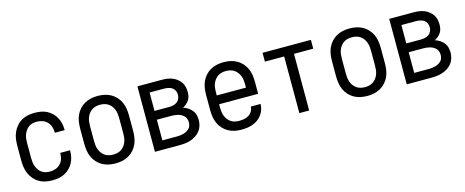

<svg xmlns="http://www.w3.org/2000/svg" viewBox="-34 -996 3568 1473"><g transform="rotate(-15 1750.0 -260.0)"><path d="M247 8Q220 8 193.5 2.5Q167 -3 144 -16.5Q121 -30 103.5 -50.5Q86 -71 75 -95.5Q64 -120 60 -146.5Q56 -173 56 -200V-320Q56 -347 60 -373.5Q64 -400 75 -424.5Q86 -449 103.5 -469.5Q121 -490 144 -503.5Q167 -517 193.5 -522.5Q220 -528 247 -528Q272 -528 297 -524Q322 -520 344 -509Q366 -498 384.5 -480.5Q403 -463 415 -441Q427 -419 432.5 -394.5Q438 -370 438 -345V-340H360V-343Q360 -366 353 -388Q346 -410 330 -426.5Q314 -443 292 -450.5Q270 -458 247 -458Q230 -458 213.5 -454Q197 -450 183 -440Q169 -430 159.5 -416Q150 -402 144 -386.5Q138 -371 136 -354Q134 -337 134 -320V-200Q134 -183 136 -166Q138 -149 144 -133.5Q150 -118 159.5 -104Q169 -90 183 -80Q197 -70 213.5 -66Q230 -62 247 -62Q270 -62 292 -69.5Q314 -77 330 -93.5Q346 -110 353 -132Q360 -154 360 -177V-180H438V-175Q438 -150 432.5 -125.5Q427 -101 415 -79Q403 -57 384.5 -39.5Q366 -22 344 -11Q322 0 297 4Q272 8 247 8Z M750 8Q723 8 696.5 2.5Q670 -3 646.5 -16Q623 -29 604.5 -49.5Q586 -70 575 -94.5Q564 -119 560 -146Q556 -173 556 -200V-320Q556 -347 560 -374Q564 -401 575 -425.5Q586 -450 604.5 -470.5Q623 -491 646.5 -504Q670 -517 696.5 -522.5Q723 -528 750 -528Q777 -528 803.5 -522.5Q830 -517 853.5 -504Q877 -491 895.5 -470.5Q914 -450 925 -425.5Q936 -401 940 -374Q944 -347 944 -320V-200Q944 -173 940 -146Q936 -119 925 -94.5Q914 -70 895.5 -49.5Q877 -29 853.5 -16Q830 -3 803.5 2.5Q777 8 750 8ZM750 -62Q767 -62 784 -66Q801 -70 815 -79.5Q829 -89 839.5 -103Q850 -117 856 -133Q862 -149 864 -166Q866 -183 866 -200V-320Q866 -337 864 -354Q862 -371 856 -387Q850 -403 839.5 -417Q829 -431 815 -440.5Q801 -450 784 -454Q767 -458 750 -458Q733 -458 716 -454Q699 -450 685 -440.5Q671 -431 660.5 -417Q650 -403 644 -387Q638 -371 636 -354Q634 -337 634 -320V-200Q634 -183 636 -166Q638 -149 644 -133Q650 -117 660.5 -103Q671 -89 685 -79.5Q699 -70 716 -66Q733 -62 750 -62Z M1257 0H1064V-520H1257Q1278 -520 1298.5 -517.5Q1319 -515 1338.5 -507.5Q1358 -500 1375 -487.5Q1392 -475 1404 -458Q1416 -441 1421 -420.5Q1426 -400 1426 -379Q1426 -362 1422.5 -345.5Q1419 -329 1410 -315Q1401 -301 1388 -290Q1375 -279 1360 -271Q1380 -265 1397.5 -253.5Q1415 -242 1428 -226.5Q1441 -211 1446.5 -191Q1452 -171 1452 -150Q1452 -127 1445.5 -104.5Q1439 -82 1424.5 -63.5Q1410 -45 1390.5 -32.5Q1371 -20 1349 -12.5Q1327 -5 1303.5 -2.5Q1280 0 1257 0ZM1142 -304H1257Q1274 -304 1290.5 -307.5Q1307 -311 1320.5 -320.5Q1334 -330 1341 -345.5Q1348 -361 1348 -377Q1348 -394 1341 -409.5Q1334 -425 1320.5 -434Q1307 -443 1290.5 -446.5Q1274 -450 1257 -450H1142ZM1142 -70H1257Q1271 -70 1284 -71.5Q1297 -73 1310 -76.5Q1323 -80 1335 -86.5Q1347 -93 1356.5 -102.5Q1366 -112 1370 -125Q1374 -138 1374 -152Q1374 -165 1370 -178Q1366 -191 1356.5 -201Q1347 -211 1335 -217.5Q1323 -224 1310.5 -227.5Q1298 -231 1284.5 -232.5Q1271 -234 1257 -234H1142Z M1750 8Q1723 8 1696.5 2.5Q1670 -3 1646.5 -16Q1623 -29 1604.5 -49.5Q1586 -70 1575 -94.5Q1564 -119 1560 -146Q1556 -173 1556 -200V-320Q1556 -347 1560 -374Q1564 -401 1575 -425.5Q1586 -450 1604.5 -470.5Q1623 -491 1646.5 -504Q1670 -517 1696.5 -522.5Q1723 -528 1750 -528Q1777 -528 1803.5 -522.5Q1830 -517 1853.5 -504Q1877 -491 1895.5 -470.5Q1914 -450 1925 -425.5Q1936 -401 1940 -374Q1944 -347 1944 -320V-225H1634V-200Q1634 -183 1636 -166Q1638 -149 1644 -133Q1650 -117 1660.5 -103Q1671 -89 1685 -79.5Q1699 -70 1716 -66Q1733 -62 1750 -62Q1770 -62 1789.5 -65.5Q1809 -69 1826 -79.5Q1843 -90 1853.5 -107.5Q1864 -125 1864 -145H1942Q1942 -122 1934.5 -100Q1927 -78 1913.5 -59.5Q1900 -41 1881 -27.5Q1862 -14 1840.5 -6Q1819 2 1796 5Q1773 8 1750 8ZM1866 -295V-320Q1866 -337 1864 -354Q1862 -371 1856 -387Q1850 -403 1839.5 -417Q1829 -431 1815 -440.5Q1801 -450 1784 -454Q1767 -458 1750 -458Q1733 -458 1716 -454Q1699 -450 1685 -440.5Q1671 -431 1660.5 -417Q1650 -403 1644 -387Q1638 -371 1636 -354Q1634 -337 1634 -320V-295Z M2211 0V-450H2058V-520H2442V-450H2289V0Z M2750 8Q2723 8 2696.5 2.5Q2670 -3 2646.5 -16Q2623 -29 2604.5 -49.5Q2586 -70 2575 -94.5Q2564 -119 2560 -146Q2556 -173 2556 -200V-320Q2556 -347 2560 -374Q2564 -401 2575 -425.5Q2586 -450 2604.5 -470.5Q2623 -491 2646.5 -504Q2670 -517 2696.5 -522.5Q2723 -528 2750 -528Q2777 -528 2803.5 -522.5Q2830 -517 2853.5 -504Q2877 -491 2895.5 -470.5Q2914 -450 2925 -425.5Q2936 -401 2940 -374Q2944 -347 2944 -320V-200Q2944 -173 2940 -146Q2936 -119 2925 -94.5Q2914 -70 2895.5 -49.5Q2877 -29 2853.5 -16Q2830 -3 2803.5 2.5Q2777 8 2750 8ZM2750 -62Q2767 -62 2784 -66Q2801 -70 2815 -79.5Q2829 -89 2839.5 -103Q2850 -117 2856 -133Q2862 -149 2864 -166Q2866 -183 2866 -200V-320Q2866 -337 2864 -354Q2862 -371 2856 -387Q2850 -403 2839.5 -417Q2829 -431 2815 -440.5Q2801 -450 2784 -454Q2767 -458 2750 -458Q2733 -458 2716 -454Q2699 -450 2685 -440.5Q2671 -431 2660.5 -417Q2650 -403 2644 -387Q2638 -371 2636 -354Q2634 -337 2634 -320V-200Q2634 -183 2636 -166Q2638 -149 2644 -133Q2650 -117 2660.5 -103Q2671 -89 2685 -79.5Q2699 -70 2716 -66Q2733 -62 2750 -62Z M3257 0H3064V-520H3257Q3278 -520 3298.5 -517.5Q3319 -515 3338.5 -507.5Q3358 -500 3375 -487.5Q3392 -475 3404 -458Q3416 -441 3421 -420.5Q3426 -400 3426 -379Q3426 -362 3422.5 -345.5Q3419 -329 3410 -315Q3401 -301 3388 -290Q3375 -279 3360 -271Q3380 -265 3397.5 -253.5Q3415 -242 3428 -226.5Q3441 -211 3446.5 -191Q3452 -171 3452 -150Q3452 -127 3445.5 -104.5Q3439 -82 3424.5 -63.5Q3410 -45 3390.5 -32.5Q3371 -20 3349 -12.5Q3327 -5 3303.5 -2.5Q3280 0 3257 0ZM3142 -304H3257Q3274 -304 3290.5 -307.5Q3307 -311 3320.5 -320.5Q3334 -330 3341 -345.5Q3348 -361 3348 -377Q3348 -394 3341 -409.5Q3334 -425 3320.5 -434Q3307 -443 3290.5 -446.5Q3274 -450 3257 -450H3142ZM3142 -70H3257Q3271 -70 3284 -71.5Q3297 -73 3310 -76.5Q3323 -80 3335 -86.5Q3347 -93 3356.5 -102.5Q3366 -112 3370 -125Q3374 -138 3374 -152Q3374 -165 3370 -178Q3366 -191 3356.5 -201Q3347 -211 3335 -217.5Q3323 -224 3310.5 -227.5Q3298 -231 3284.5 -232.5Q3271 -234 3257 -234H3142Z"/></g></svg>

Font: Huly
Style: Regular
Weight: 400
Designer: Belleve Invis
Foundry: Belleve Invis
Version: Version 33.2.5; ttfautohint (v1.8.4)